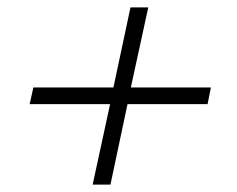

<svg xmlns="http://www.w3.org/2000/svg" viewBox="-20 -547 640 518"><path d="M230 -49 277 -266H60L70 -311H286L332 -527H380L333 -311H549L540 -266H324L278 -49Z"/></svg>

Font: Geist Mono ExtraLight
Style: Italic
Weight: 200
Italic angle: -12°
Monospace: yes
Designer: Basement.studio, Andrés Briganti, Mateo Zaragoza
Foundry: Basement.studio, Vercel, Andrés Briganti, Guido Ferreyra, Mateo Zaragoza
Version: Version 1.500; ttfautohint (v1.8.4.7-5d5b)